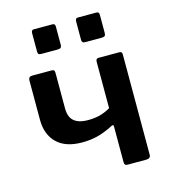

<svg xmlns="http://www.w3.org/2000/svg" viewBox="-110 -830 813 919"><g transform="rotate(-15 296.0 -371.0)"><path d="M248 -728V-637Q248 -627 243 -623Q238 -619 226 -619H147Q136 -619 133 -623Q130 -627 130 -635V-726Q130 -742 142 -742H235Q248 -742 248 -728ZM466 -728V-637Q466 -627 461.5 -623Q457 -619 445 -619H365Q355 -619 351.5 -623Q348 -627 348 -635V-726Q348 -742 361 -742H453Q466 -742 466 -728ZM410 0Q400 0 396.5 -4Q393 -8 393 -17V-196Q393 -204 382 -199Q337 -176 301.5 -167.5Q266 -159 227 -159Q145 -159 102 -201Q59 -243 59 -316V-511Q59 -530 78 -530H173Q182 -530 185.5 -526.5Q189 -523 189 -513V-337Q189 -311 198 -293Q207 -275 227.5 -265Q248 -255 282 -255Q311 -255 337 -261Q363 -267 393 -284V-514Q393 -530 406 -530H510Q523 -530 523 -516V-19Q523 0 501 0Z"/></g></svg>

Font: Libre Franklin SemiBold
Style: Regular
Weight: 600
Designer: Pablo Impallari, Rodrigo Fuenzalida, Nhung Nguyen
Foundry: Impallari Type
Version: Version 3.000